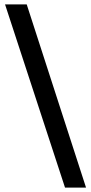

<svg xmlns="http://www.w3.org/2000/svg" viewBox="-20 -718 416 877"><path d="M277 139 3 -698H102L373 139Z"/></svg>

Font: Manuale
Style: Bold Italic
Weight: 700
Italic angle: -11°
Version: Version 1.002